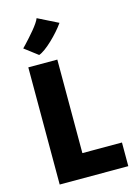

<svg xmlns="http://www.w3.org/2000/svg" viewBox="-147 -1098 839 1176"><g transform="rotate(-15 272.0 -510.5)"><path d="M80 0V-743H264V-150H515V0ZM164 -799 80 -863Q86 -869 99.5 -883.2Q113 -897.5 129.5 -916Q146 -934.5 162.5 -954.2Q179 -974 191 -991.8Q203 -1009.5 207 -1021L335 -957Q319.5 -934.5 297.2 -909.2Q275 -884 250.5 -860.8Q226 -837.5 203.2 -821Q180.5 -804.5 164 -799Z"/></g></svg>

Font: Koeln Type Sans ExtraBold
Style: Regular
Weight: 800
Designer: Eben Sorkin
Foundry: Eben Sorkin
Version: Version 2.001